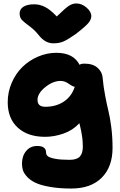

<svg xmlns="http://www.w3.org/2000/svg" viewBox="-20 -837 700 1117"><path d="M423.8 -816.9Q455.6 -816.9 483.4 -793Q511.2 -769 511.2 -743.2Q511.2 -724.6 495.4 -704.6Q479.5 -684.6 420.9 -639.2Q374.5 -606.9 349.9 -595.9Q325.2 -585 290 -585Q242.2 -585 205.1 -632.8Q182.1 -662.1 152.1 -684.1Q122.1 -706.1 108.2 -720.2Q94.2 -734.4 94.2 -758.8Q94.2 -783.7 116.5 -797.9Q138.7 -812 179.2 -812Q211.4 -812 242.2 -796.4Q272.9 -780.8 310.1 -741.2Q361.8 -791.5 382.3 -804.2Q402.8 -816.9 423.8 -816.9ZM395 259.8Q323.7 259.8 270.3 250.2Q216.8 240.7 186.5 226.3Q156.2 211.9 137.7 191.7Q119.1 171.4 113.5 153.6Q107.9 135.7 107.9 115.2Q107.9 70.8 132.1 41.5Q156.2 12.2 196.8 12.2Q248 12.2 248 50.8Q248 63.5 258.5 72Q269 80.6 300.5 86.7Q332 92.8 384.8 92.8Q426.8 92.8 444.3 74Q461.9 55.2 461.9 16.1Q461.9 2.9 460.9 -10.7Q460 -24.4 459 -33.2Q458 -42 455.3 -56.9Q452.6 -71.8 451.7 -76.9Q450.7 -82 446.8 -99.4Q442.9 -116.7 441.9 -120.1Q403.3 -78.6 349.1 -59.8Q294.9 -41 242.2 -41Q141.6 -41 83.3 -94.5Q24.9 -147.9 24.9 -242.2Q24.9 -301.8 48.3 -355.7Q71.8 -409.7 110.6 -447.5Q149.4 -485.4 201.2 -507.6Q252.9 -529.8 308.1 -529.8Q407.2 -529.8 442.9 -460Q451.2 -466.8 471.2 -466.8Q520.5 -466.8 547.6 -442.6Q574.7 -418.5 577.1 -384.8Q581.5 -334.5 591.6 -281.5Q601.6 -228.5 610.8 -191.4Q620.1 -154.3 627.4 -97.2Q634.8 -40 634.8 22.9Q634.8 133.8 571.8 196.8Q508.8 259.8 395 259.8ZM198.2 -255.9Q198.2 -215.8 243.2 -215.8Q305.7 -215.8 351.1 -245.8Q396.5 -275.9 415 -332Q402.3 -333.5 379.6 -349.9Q356.9 -366.2 333 -366.2Q287.6 -366.2 242.9 -329.8Q198.2 -293.5 198.2 -255.9Z"/></svg>

Font: Shantell Sans Normal
Style: Regular
Weight: 800
Designer: Stephen Nixon, Anya Danilova, Shantell Martin
Foundry: Arrow Type
Version: Version 1.006;[559af2be0]